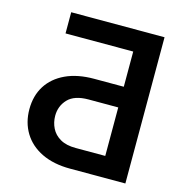

<svg xmlns="http://www.w3.org/2000/svg" viewBox="-106 -814 863 911"><g transform="rotate(15 325.0 -359.0)"><path d="M590.8 0H319.3Q237.8 0 179.4 -28.3Q121.1 -56.6 90.3 -107.2Q59.6 -157.7 59.6 -223.1Q59.6 -289.1 90.3 -337.9Q121.1 -386.7 179.4 -414.1Q237.8 -441.4 319.3 -441.4H464.8V-614.3H132.3V-718.3H590.8ZM464.8 -101.6V-339.8H319.3Q250 -339.8 218 -306.2Q186 -272.5 186 -224.6Q186 -191.9 200 -163.8Q213.9 -135.7 243.4 -118.7Q272.9 -101.6 319.3 -101.6Z"/></g></svg>

Font: Inter
Style: 540
Weight: 540
Designer: Rasmus Andersson
Foundry: rsms
Version: Version 4.001;git-66647c0bb